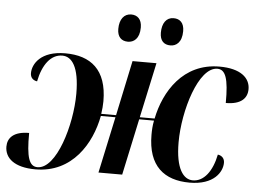

<svg xmlns="http://www.w3.org/2000/svg" viewBox="-56 -823 1223 903"><g transform="rotate(5 555.5 -371.5)"><path d="M724 -625C750 -625 778 -643 778 -697C778 -736 758 -754 728 -754C694 -754 674 -726 674 -681C674 -643 693 -625 724 -625ZM523 -625C550 -625 578 -643 578 -697C578 -736 557 -754 528 -754C494 -754 473 -726 473 -681C473 -643 493 -625 523 -625ZM142 11C316 11 402 -134 427 -266H496L439 0H551L608 -266H678C673 -243 672 -219 672 -199C672 -51 750 10 870 10C985 10 1023 -54 1023 -97C1023 -116 1012 -130 991 -133C975 -53 936 -2 884 -2C840 -2 802 -49 802 -175C802 -324 865 -535 954 -535C992 -535 1008 -494 1007 -378C1080 -378 1108 -410 1108 -452C1108 -505 1063 -546 963 -546C791 -546 706 -405 680 -276H610L666 -536H553L498 -276H428C431 -296 433 -317 433 -336C433 -485 355 -545 235 -545C120 -545 82 -482 82 -438C82 -419 93 -405 114 -402C130 -482 168 -533 222 -533C267 -533 303 -487 303 -360C303 -212 240 0 151 0C112 0 97 -41 98 -157C25 -157 -3 -125 -3 -84C-3 -30 42 11 142 11Z"/></g></svg>

Font: Noto Serif Display SemiBold
Style: Italic
Weight: 600
Italic angle: -12°
Designer: Monotype Design Team
Foundry: Monotype Imaging Inc.
Version: Version 2.009